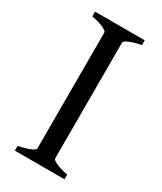

<svg xmlns="http://www.w3.org/2000/svg" viewBox="-161 -676 620 736"><g transform="rotate(30 149.0 -307.5)"><path d="M34.2 0V-21Q67.4 -27.8 86.2 -35.9Q105 -43.9 105 -50.8V-564Q105 -569.8 87.2 -578.6Q69.3 -587.4 34.2 -594.2V-615.2H253.9V-594.2Q220.7 -587.4 201.9 -579.1Q183.1 -570.8 183.1 -564V-50.8Q183.1 -44.9 200.9 -36.4Q218.8 -27.8 253.9 -21V0Z"/></g></svg>

Font: Gentium Basic
Style: Regular
Weight: 400
Designer: J. Victor Gaultney and Annie Olsen
Foundry: SIL International
Version: Version 1.100